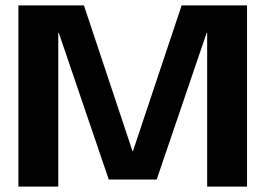

<svg xmlns="http://www.w3.org/2000/svg" viewBox="-20 -695 1015 715"><path d="M48.5 0H197V-572.5H199L385 -26.5H563.5L749.5 -572.5H751.5V0H900V-675H656.5L475 -132H473.5L292.5 -675H48.5Z"/></svg>

Font: Anybody SemiExpanded SemiBold
Style: Regular
Weight: 600
Width: 6
Designer: Tyler Finck
Foundry: Etcetera Type Company
Version: Version 1.113;gftools[0.9.25]